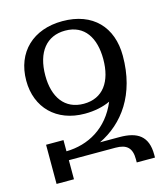

<svg xmlns="http://www.w3.org/2000/svg" viewBox="-109 -811 778 895"><g transform="rotate(-15 280.0 -363.0)"><path d="M53 0H137V-92H362C416 -92 440 -70 440 -16V0H528V-14C528 -104 479 -135 393 -135H299C417 -192 506 -310 506 -497C506 -636 422 -726 275 -726C134 -726 41 -639 41 -501C41 -371 129 -282 266 -282C313 -282 355 -291 389 -307C340 -190 243 -137 137 -135V-189H53ZM273 -328C181 -328 133 -397 133 -501C133 -615 187 -680 276 -680C370 -680 414 -608 414 -506C414 -398 366 -328 273 -328Z"/></g></svg>

Font: Noto Serif Armenian SemiCondensed
Style: Regular
Weight: 400
Width: 4
Designer: Monotype Design Team
Foundry: Monotype Imaging Inc.
Version: Version 2.008